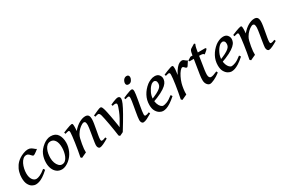

<svg xmlns="http://www.w3.org/2000/svg" viewBox="75 -1644 3885 2654"><g transform="rotate(-30 2017.0 -316.5)"><path d="M412.1 -399.4Q398.4 -388.2 381.6 -375Q364.7 -361.8 349.4 -352.8Q334 -343.8 324.7 -343.8Q316.9 -343.8 305.2 -357.7Q293.5 -371.6 277.8 -385.7Q262.2 -399.9 242.2 -399.9Q210.9 -399.9 187.3 -378.7Q163.6 -357.4 147.5 -324Q131.3 -290.5 123 -252.2Q114.7 -213.9 114.7 -179.7Q114.7 -116.7 139.4 -80.1Q164.1 -43.5 202.1 -43.5Q222.7 -43.5 259 -59.1Q295.4 -74.7 347.7 -117.7Q351.6 -113.3 357.7 -105Q363.8 -96.7 365.7 -92.8Q314.9 -46.4 276.9 -22Q238.8 2.4 209.2 11.2Q179.7 20 154.3 20Q130.4 20 101.1 4.4Q71.8 -11.2 50.3 -50Q28.8 -88.9 28.8 -157.2Q28.8 -201.2 41.3 -247.1Q53.7 -293 82.3 -335Q110.8 -377 158.7 -408.7Q186 -426.8 225.3 -441.9Q264.6 -457 298.3 -457Q327.1 -457 347.9 -444.3Q368.7 -431.6 384 -417.5Q399.4 -403.3 412.1 -399.4Z M806.6 -272.9Q806.6 -208 776.9 -141.8Q747.1 -75.7 692.4 -30.8Q667 -9.8 635.3 5.1Q603.5 20 574.2 20Q526.9 20 493.4 -4.6Q460 -29.3 442.1 -72Q424.3 -114.7 424.3 -168Q424.3 -237.8 450.2 -298.6Q476.1 -359.4 541 -410.2Q565.9 -429.7 597.4 -443.4Q628.9 -457 660.2 -457Q736.8 -457 771.7 -405.5Q806.6 -354 806.6 -272.9ZM722.2 -242.2Q722.2 -316.9 696 -356.7Q669.9 -396.5 626.5 -396.5Q593.3 -396.5 570.8 -377.4Q548.3 -358.4 534.7 -328.4Q521 -298.3 515.1 -263.9Q509.3 -229.5 509.3 -198.2Q509.3 -154.8 522.5 -118.7Q535.6 -82.5 558.1 -60.8Q580.6 -39.1 607.4 -39.1Q638.7 -39.1 660.6 -59.1Q682.6 -79.1 696 -110.6Q709.5 -142.1 715.8 -177.2Q722.2 -212.4 722.2 -242.2Z M1318.8 -41.5Q1274.4 -15.1 1237.3 2.4Q1200.2 20 1179.7 20Q1162.6 20 1152.6 4.6Q1142.6 -10.7 1142.6 -37.1Q1142.6 -47.4 1146.7 -76.2Q1150.9 -105 1157.2 -143.1Q1163.6 -181.2 1169.9 -219.5Q1176.3 -257.8 1180.7 -288.3Q1185.1 -318.8 1185.1 -332Q1185.1 -366.2 1178 -379.9Q1170.9 -393.6 1151.9 -393.6Q1143.1 -393.6 1121.3 -381.8Q1099.6 -370.1 1073.2 -345.7Q1046.9 -321.3 1024.4 -283.2Q1010.3 -259.8 1002 -227.1Q993.7 -194.3 985.4 -147Q977.5 -103.5 975.3 -74.5Q973.1 -45.4 974.1 -18.6Q965.3 -14.6 948.5 -7.1Q931.6 0.5 915.3 8.3Q898.9 16.1 890.6 20L873.5 3.4Q883.3 -44.9 893.1 -101.3Q902.8 -157.7 910.4 -210.9Q918 -264.2 922.6 -304.7Q927.2 -345.2 927.2 -362.3Q927.2 -384.8 922.6 -389.9Q918 -395 909.2 -395Q901.9 -395 884.5 -390.1Q867.2 -385.3 858.4 -382.3L850.6 -406.2Q878.4 -418.5 908.7 -429.9Q939 -441.4 962.9 -449.2Q986.8 -457 995.6 -457Q1009.3 -457 1012.7 -446.8Q1016.1 -436.5 1016.1 -401.9Q1016.1 -391.6 1014.6 -371.1Q1013.2 -350.6 1011.7 -338.4Q1064.9 -400.4 1117.2 -428.7Q1169.4 -457 1213.4 -457Q1244.1 -457 1260.5 -439.5Q1276.9 -421.9 1276.9 -374.5Q1276.9 -349.1 1270.3 -307.6Q1263.7 -266.1 1255.1 -220.5Q1246.6 -174.8 1240 -136Q1233.4 -97.2 1233.4 -77.1Q1233.4 -60.5 1237.8 -54.4Q1242.2 -48.3 1251 -48.3Q1272 -48.3 1309.6 -64.5Z M1769 -416Q1769 -395 1749 -348.1Q1729 -301.3 1682.1 -218.5Q1635.3 -135.7 1555.7 -7.3Q1547.4 -2.9 1527.6 6.6Q1507.8 16.1 1497.6 20L1481 3.4Q1475.6 -37.6 1467.5 -89.6Q1459.5 -141.6 1450 -193.6Q1440.4 -245.6 1431.9 -288.1Q1423.3 -330.6 1417 -353Q1409.2 -379.4 1399.7 -386.2Q1390.1 -393.1 1381.8 -393.1Q1375 -393.1 1359.6 -388.7Q1344.2 -384.3 1334 -381.3L1325.7 -404.3Q1366.7 -423.3 1404.8 -440.2Q1442.9 -457 1456.1 -457Q1470.2 -457 1478 -443.4Q1485.8 -429.7 1496.1 -395Q1500.5 -379.9 1507.3 -346.7Q1514.2 -313.5 1521.7 -272.5Q1529.3 -231.4 1535.9 -191.7Q1542.5 -151.9 1546.9 -123Q1551.3 -94.2 1551.3 -86.9Q1622.1 -200.7 1653.1 -278.3Q1684.1 -356 1684.1 -377Q1684.1 -398.4 1655.3 -398.4Q1647 -398.4 1637.5 -396.7Q1627.9 -395 1617.2 -391.1L1607.9 -413.1Q1627 -422.9 1651.4 -433.1Q1675.8 -443.4 1697.8 -450.2Q1719.7 -457 1731.9 -457Q1749 -457 1759 -448Q1769 -439 1769 -416Z M2024.4 -616.2Q2024.4 -589.4 2006.3 -563.5Q1988.3 -537.6 1956.1 -537.6Q1937.5 -537.6 1927.7 -547.6Q1918 -557.6 1918 -574.2Q1918 -591.8 1926.3 -610.1Q1934.6 -628.4 1950.2 -640.9Q1965.8 -653.3 1986.8 -653.3Q2005.4 -653.3 2014.9 -643.1Q2024.4 -632.8 2024.4 -616.2ZM2012.2 -41.5Q1966.3 -14.2 1931.4 2.9Q1896.5 20 1873 20Q1856.4 20 1845.9 4.6Q1835.4 -10.7 1835.4 -37.1Q1835.4 -54.7 1840.3 -88.1Q1845.2 -121.6 1852.3 -162.4Q1859.4 -203.1 1866.5 -243.4Q1873.5 -283.7 1878.4 -315.4Q1883.3 -347.2 1883.3 -361.3Q1883.3 -383.8 1877.9 -388.9Q1872.6 -394 1863.3 -394Q1857.4 -394 1842.5 -390.1Q1827.6 -386.2 1815.4 -382.3L1808.1 -405.3Q1835.4 -418 1864.7 -429.7Q1894 -441.4 1917.7 -449.2Q1941.4 -457 1951.2 -457Q1964.8 -457 1970.9 -447.8Q1977.1 -438.5 1977.1 -416Q1977.1 -398.9 1972.2 -364.7Q1967.3 -330.6 1960 -288.6Q1952.6 -246.6 1945.1 -204.3Q1937.5 -162.1 1932.6 -128.2Q1927.7 -94.2 1927.7 -77.1Q1927.7 -48.3 1942.4 -48.3Q1957.5 -48.3 1970.7 -52Q1983.9 -55.7 2003.9 -64.5Z M2411.1 -371.1Q2411.1 -349.6 2401.6 -324.7Q2392.1 -299.8 2362.1 -271.7Q2332 -243.7 2272 -212.2Q2211.9 -180.7 2110.8 -146.5L2107.4 -187.5Q2179.7 -214.4 2222.2 -236.3Q2264.6 -258.3 2285.2 -276.9Q2305.7 -295.4 2312 -312.5Q2318.4 -329.6 2318.4 -348.1Q2318.4 -376 2305.4 -388.4Q2292.5 -400.9 2277.3 -400.9Q2269.5 -400.9 2253.9 -394.5Q2238.3 -388.2 2225.1 -374.5Q2193.4 -343.8 2169.2 -292.7Q2145 -241.7 2145 -188Q2145 -145.5 2157.2 -112.8Q2169.4 -80.1 2188 -61.8Q2206.5 -43.5 2225.6 -43.5Q2246.1 -43.5 2284.7 -57.6Q2323.2 -71.8 2382.3 -119.1Q2387.7 -116.2 2393.1 -106.9Q2398.4 -97.7 2399.9 -94.2Q2346.7 -47.4 2308.1 -22.9Q2269.5 1.5 2240.7 10.7Q2211.9 20 2186.5 20Q2163.1 20 2133.8 3.7Q2104.5 -12.7 2082.8 -49.6Q2061 -86.4 2061 -147.9Q2061 -224.6 2096.9 -292Q2132.8 -359.4 2196.3 -409.7Q2218.8 -427.2 2253.2 -442.1Q2287.6 -457 2320.8 -457Q2366.7 -457 2388.9 -429.9Q2411.1 -402.8 2411.1 -371.1Z M2830.6 -415Q2822.8 -404.8 2811.5 -386Q2800.3 -367.2 2789.8 -352.1Q2779.3 -336.9 2772.9 -336.9Q2760.7 -336.9 2751.7 -345.7Q2742.7 -354.5 2734.6 -363.3Q2726.6 -372.1 2716.8 -372.1Q2699.7 -372.1 2677 -345.2Q2654.3 -318.4 2633.1 -276.1Q2611.8 -233.9 2598.1 -187Q2587.9 -150.4 2581.3 -103.8Q2574.7 -57.1 2576.2 -18.6Q2567.9 -14.6 2551 -6.8Q2534.2 1 2517.6 8.5Q2501 16.1 2493.2 20L2475.6 3.4Q2486.3 -48.3 2496.1 -103.3Q2505.9 -158.2 2513.4 -208.7Q2521 -259.3 2525.4 -299.3Q2529.8 -339.4 2529.8 -361.3Q2529.8 -383.8 2523.7 -388.9Q2517.6 -394 2509.8 -394Q2502 -394 2485.1 -389.4Q2468.3 -384.8 2460.4 -382.3L2453.1 -405.3Q2481 -418 2511 -429.7Q2541 -441.4 2564.9 -449.2Q2588.9 -457 2598.1 -457Q2611.8 -457 2615 -446.5Q2618.2 -436 2618.2 -403.3Q2618.2 -396.5 2616.2 -379.2Q2614.3 -361.8 2611.6 -342.8Q2608.9 -323.7 2606.9 -311.5Q2638.7 -371.6 2665 -402.8Q2691.4 -434.1 2714.4 -445.6Q2737.3 -457 2758.3 -457Q2775.9 -457 2792.5 -440.4Q2809.1 -423.8 2830.6 -415Z M3135.7 -427.2Q3129.4 -418 3116.5 -406.2Q3103.5 -394.5 3090.8 -384.5Q3078.1 -374.5 3072.3 -371.1Q3066.4 -384.8 3049.8 -388.9Q3033.2 -393.1 2998.5 -393.1H2843.3L2834.5 -409.7L2886.7 -441.9H3125ZM3105 -63.5Q3055.2 -24.4 3007.6 -2.2Q2960 20 2936.5 20Q2910.6 20 2889.4 -7.6Q2868.2 -35.2 2868.2 -78.1Q2868.2 -96.7 2869.4 -116Q2870.6 -135.3 2875 -162.1L2922.4 -459Q2928.7 -498 2935.8 -512.5Q2942.9 -526.9 2956.1 -535.6L3020 -574.2L3033.7 -562Q3030.3 -558.6 3023.2 -536.4Q3016.1 -514.2 3008.8 -470.2L2964.4 -185.1Q2961.4 -166 2960 -145Q2958.5 -124 2958.5 -114.3Q2958.5 -84 2969 -70.1Q2979.5 -56.2 2993.2 -56.2Q3010.3 -56.2 3034.2 -63.5Q3058.1 -70.8 3094.7 -87.4Z M3503.9 -371.1Q3503.9 -349.6 3494.4 -324.7Q3484.9 -299.8 3454.8 -271.7Q3424.8 -243.7 3364.7 -212.2Q3304.7 -180.7 3203.6 -146.5L3200.2 -187.5Q3272.5 -214.4 3314.9 -236.3Q3357.4 -258.3 3377.9 -276.9Q3398.4 -295.4 3404.8 -312.5Q3411.1 -329.6 3411.1 -348.1Q3411.1 -376 3398.2 -388.4Q3385.3 -400.9 3370.1 -400.9Q3362.3 -400.9 3346.7 -394.5Q3331.1 -388.2 3317.9 -374.5Q3286.1 -343.8 3262 -292.7Q3237.8 -241.7 3237.8 -188Q3237.8 -145.5 3250 -112.8Q3262.2 -80.1 3280.8 -61.8Q3299.3 -43.5 3318.4 -43.5Q3338.9 -43.5 3377.4 -57.6Q3416 -71.8 3475.1 -119.1Q3480.5 -116.2 3485.8 -106.9Q3491.2 -97.7 3492.7 -94.2Q3439.5 -47.4 3400.9 -22.9Q3362.3 1.5 3333.5 10.7Q3304.7 20 3279.3 20Q3255.9 20 3226.6 3.7Q3197.3 -12.7 3175.5 -49.6Q3153.8 -86.4 3153.8 -147.9Q3153.8 -224.6 3189.7 -292Q3225.6 -359.4 3289.1 -409.7Q3311.5 -427.2 3345.9 -442.1Q3380.4 -457 3413.6 -457Q3459.5 -457 3481.7 -429.9Q3503.9 -402.8 3503.9 -371.1Z M4017.1 -41.5Q3972.7 -15.1 3935.5 2.4Q3898.4 20 3877.9 20Q3860.8 20 3850.8 4.6Q3840.8 -10.7 3840.8 -37.1Q3840.8 -47.4 3845 -76.2Q3849.1 -105 3855.5 -143.1Q3861.8 -181.2 3868.2 -219.5Q3874.5 -257.8 3878.9 -288.3Q3883.3 -318.8 3883.3 -332Q3883.3 -366.2 3876.2 -379.9Q3869.1 -393.6 3850.1 -393.6Q3841.3 -393.6 3819.6 -381.8Q3797.9 -370.1 3771.5 -345.7Q3745.1 -321.3 3722.7 -283.2Q3708.5 -259.8 3700.2 -227.1Q3691.9 -194.3 3683.6 -147Q3675.8 -103.5 3673.6 -74.5Q3671.4 -45.4 3672.4 -18.6Q3663.6 -14.6 3646.7 -7.1Q3629.9 0.5 3613.5 8.3Q3597.2 16.1 3588.9 20L3571.8 3.4Q3581.5 -44.9 3591.3 -101.3Q3601.1 -157.7 3608.6 -210.9Q3616.2 -264.2 3620.8 -304.7Q3625.5 -345.2 3625.5 -362.3Q3625.5 -384.8 3620.8 -389.9Q3616.2 -395 3607.4 -395Q3600.1 -395 3582.8 -390.1Q3565.4 -385.3 3556.6 -382.3L3548.8 -406.2Q3576.7 -418.5 3606.9 -429.9Q3637.2 -441.4 3661.1 -449.2Q3685.1 -457 3693.8 -457Q3707.5 -457 3710.9 -446.8Q3714.4 -436.5 3714.4 -401.9Q3714.4 -391.6 3712.9 -371.1Q3711.4 -350.6 3710 -338.4Q3763.2 -400.4 3815.4 -428.7Q3867.7 -457 3911.6 -457Q3942.4 -457 3958.7 -439.5Q3975.1 -421.9 3975.1 -374.5Q3975.1 -349.1 3968.5 -307.6Q3961.9 -266.1 3953.4 -220.5Q3944.8 -174.8 3938.2 -136Q3931.6 -97.2 3931.6 -77.1Q3931.6 -60.5 3936 -54.4Q3940.4 -48.3 3949.2 -48.3Q3970.2 -48.3 4007.8 -64.5Z"/></g></svg>

Font: Gentium Book Plus
Style: Italic
Weight: 400
Italic angle: -8°
Designer: Victor Gaultney, Annie Olsen, Iska Routamaa, Becca Hirsbrunner
Foundry: SIL International
Version: Version 6.101